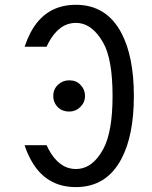

<svg xmlns="http://www.w3.org/2000/svg" viewBox="-20 -762 626 792"><path d="M265.1 -430.7Q293.9 -430.7 311 -413.1Q330.6 -393.1 330.6 -366.2Q330.6 -339.4 311 -320.3Q292 -301.8 265.1 -301.8Q237.3 -301.8 219.2 -319.3Q199.7 -338.4 199.7 -366.2Q199.7 -394 219.2 -412.4Q238.8 -430.7 265.1 -430.7ZM81.5 -163.1H172.4Q175.8 -154.8 179.7 -147.5Q223.6 -64.9 293 -64.9Q361.8 -64.9 406.2 -147.5Q444.3 -218.3 444.3 -366.2Q444.3 -517.1 406.2 -585Q359.9 -667.5 293 -667.5Q223.6 -667.5 179.7 -585Q175.8 -577.6 172.4 -569.3H81.5Q92.8 -602.1 105.5 -626.5Q166 -742.2 293 -742.2Q418.9 -742.2 480.5 -626.5Q532.2 -528.8 532.2 -366.2Q532.2 -203.1 480.5 -106Q418.9 9.8 293 9.8Q166.5 9.8 105.5 -106Q90.3 -134.8 81.5 -163.1Z"/></svg>

Font: Consola Mono
Style: Book
Weight: 400
Monospace: yes
Version: Version 2.001